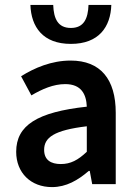

<svg xmlns="http://www.w3.org/2000/svg" viewBox="-20 -751 557 783"><path d="M192 12C250 12 298 -16 342 -54H346L356 0H452V-291C452 -428 390 -504 268 -504C190 -504 120 -474 66 -440L108 -362C152 -388 198 -408 246 -408C312 -408 332 -366 334 -316C132 -294 46 -240 46 -132C46 -46 106 12 192 12ZM228 -82C188 -82 160 -98 160 -140C160 -190 200 -220 334 -236V-132C298 -98 268 -82 228 -82ZM269 -572C383 -572 431 -641 434 -731H341C339 -675 322 -637 269 -637C216 -637 199 -675 197 -731H104C107 -641 155 -572 269 -572Z"/></svg>

Font: Source Sans Pro Semibold
Style: Regular
Weight: 600
Designer: Paul D. Hunt
Foundry: Adobe Systems Incorporated
Version: Version 3.006;hotconv 1.0.111;makeotfexe 2.5.65597